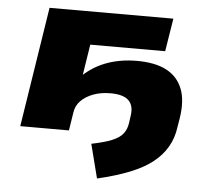

<svg xmlns="http://www.w3.org/2000/svg" viewBox="-50 -552 874 794"><g transform="rotate(5 387.0 -155.0)"><path d="M381 188 345 47Q399 36 429.5 23.5Q460 11 474.5 -7Q489 -25 493 -52L497 -81Q504 -124 482 -146Q460 -168 406 -168Q366 -168 334.5 -156Q303 -144 283.5 -124Q264 -104 260 -76L248 0H46L124 -498H638L616 -361H305L282 -214H265Q310 -263 370 -287Q430 -311 504 -311Q579 -311 626 -286.5Q673 -262 692.5 -213Q712 -164 700 -89L694 -53Q688 -7 666.5 30Q645 67 608 96Q571 125 514.5 147.5Q458 170 381 188Z"/></g></svg>

Font: Nunito Sans 10pt Expanded Black
Style: Italic
Weight: 900
Width: 7
Italic angle: -9°
Designer: Vernon Adams
Foundry: Vernon Adams
Version: Version 3.101;gftools[0.9.27]